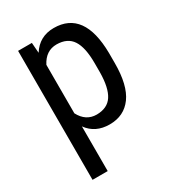

<svg xmlns="http://www.w3.org/2000/svg" viewBox="-180 -639 852 943"><g transform="rotate(-30 246.5 -167.5)"><path d="M360.4 -288.1Q360.4 -377 333 -418.9Q305.7 -460.9 244.1 -461.4Q182.6 -461.4 150.9 -399.4V-124.5Q182.6 -64 243.7 -64Q304.7 -64.5 332 -106.4Q359.4 -148.4 360.4 -235.4ZM272 -538.1Q443.4 -538.1 446.3 -296.4V-238.8Q446.3 -113.3 401.4 -51.8Q356.4 9.8 274.9 9.8Q193.8 9.8 150.9 -50.3V203.1H64.9V-528.3H143.1L147.5 -469.7Q190.9 -538.1 272 -538.1Z"/></g></svg>

Font: RobotoCondensed-Regular
Style: Regular
Weight: 400
Designer: Google
Version: Version 2.001201; 2014